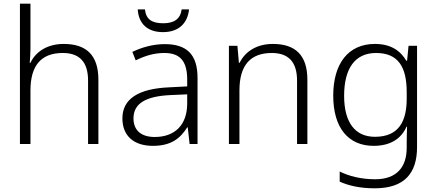

<svg xmlns="http://www.w3.org/2000/svg" viewBox="-20 -780 2367 1040"><path d="M145 -517V-760H88V0H145V-290C145 -424 202 -493 320 -493C409 -493 457 -446 457 -344V0H513V-348C513 -482 447 -542 325 -542C235 -542 173 -499 145 -440H141C143 -465 145 -489 145 -517Z M1004 -729H964C957 -677 923 -654 864 -654C803 -654 771 -675 765 -729H726C731 -652 778 -606 863 -606C947 -606 996 -653 1004 -729ZM872 -541C808 -541 747 -523 697 -499L715 -453C766 -478 815 -493 870 -493C951 -493 994 -454 994 -349V-312L897 -307C731 -300 643 -245 643 -139C643 -43 706 10 808 10C907 10 956 -30 994 -90H997L1007 0H1050V-358C1050 -485 992 -541 872 -541ZM904 -265 994 -269V-217C993 -105 929 -38 818 -38C746 -38 703 -73 703 -139C703 -219 769 -259 904 -265Z M1458 -542C1368 -542 1307 -499 1278 -440H1274L1266 -532H1220V0H1277V-290C1277 -425 1335 -493 1452 -493C1541 -493 1589 -446 1589 -344V0H1645V-348C1645 -482 1579 -542 1458 -542Z M2011 -542C1865 -542 1785 -434 1785 -262C1785 -87 1867 10 2004 10C2090 10 2152 -25 2182 -94H2185C2184 -69 2183 -39 2183 -11V20C2183 125 2129 191 2012 191C1936 191 1870 174 1820 149V204C1870 226 1930 240 2010 240C2172 240 2239 157 2239 17V-532H2193L2185 -451H2181C2147 -508 2094 -542 2011 -542ZM2017 -493C2138 -493 2183 -416 2183 -281V-246C2183 -127 2143 -39 2011 -39C1903 -39 1844 -117 1844 -261C1844 -408 1902 -493 2017 -493Z"/></svg>

Font: Noto Sans Khmer UI Light
Style: Regular
Weight: 300
Designer: Danh Hong and the Monotype Design Team
Foundry: Monotype Imaging Inc.
Version: Version 2.002